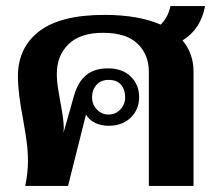

<svg xmlns="http://www.w3.org/2000/svg" viewBox="-20 -612 715 632"><path d="M581 -479Q617 -435 617 -377V0H470V-376Q470 -432 433 -468Q396 -504 319 -504Q244 -504 205.5 -466.5Q167 -429 167 -368Q167 -345 172 -315.5Q177 -286 178 -280Q190 -218 190 -190L189 -175L224 -298Q237 -343 264 -365Q291 -387 336 -387Q383 -387 410.5 -360Q438 -333 438 -292Q438 -252 410.5 -225Q383 -198 337 -198Q314 -198 294 -207Q274 -216 263 -235L204 0H63Q72 -42 72 -81Q72 -113 68 -143.5Q64 -174 56 -219Q39 -306 39 -361Q39 -455 109 -509Q179 -563 324 -563Q435 -563 509 -531Q534 -556 541 -592H655Q641 -516 581 -479ZM283 -292Q283 -268 299 -251.5Q315 -235 337 -235Q360 -235 376 -251.5Q392 -268 392 -292Q392 -317 378.5 -333Q365 -349 337 -349Q312 -349 297.5 -332.5Q283 -316 283 -292Z"/></svg>

Font: Taviraj SemiBold
Style: Regular
Weight: 600
Designer: Katatrad Team
Foundry: CadsonDemak
Version: Version 1.001